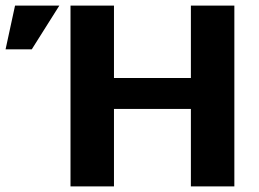

<svg xmlns="http://www.w3.org/2000/svg" viewBox="-183 -669 931 689"><path d="M0 0ZM70 -649H226V-389H502V-649H658V0H502V-278H226V0H70ZM-129 -649H30L-69 -492H-163Z"/></svg>

Font: Play
Style: Bold
Weight: 700
Designer: Jonas Hecksher (Cyrillic expansion: Cyreal)
Foundry: Jonas Hecksher, Playtype, e-types AS
Version: Version 2.101; ttfautohint (v1.5.65-e2d9)